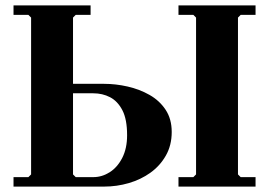

<svg xmlns="http://www.w3.org/2000/svg" viewBox="-20 -690 1005 710"><path d="M365 -380Q408 -380 452 -370Q496 -360 533 -339Q570 -318 592.5 -284Q615 -250 615 -202Q615 -153 593.5 -115Q572 -77 536.5 -51.5Q501 -26 456.5 -13Q412 0 365 0H30V-35H85L95 -45V-625L85 -635H30V-670H315V-635H260L250 -625V-380ZM325 -35Q357 -35 385.5 -53Q414 -71 432 -106Q450 -141 450 -190Q450 -249 432.5 -282.5Q415 -316 387 -330.5Q359 -345 325 -345H250V-45L260 -35ZM925 -635H870L860 -625V-45L870 -35H925V0H640V-35H695L705 -45V-625L695 -635H640V-670H925Z"/></svg>

Font: Brygada 1918
Style: Regular
Weight: 400
Designer: Mateusz Machalski | Borys Kosmynka | Przemek Hoffer
Foundry: NIEPODLEGLA 2018
Version: Version 3.006